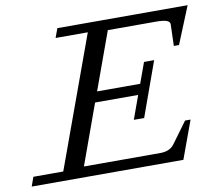

<svg xmlns="http://www.w3.org/2000/svg" viewBox="-116 -751 959 840"><g transform="rotate(-10 364.0 -331.5)"><path d="M-41 0 -26.4 -41H106.4L317.9 -622.1H174.8L189.9 -663.1H768.6L701.2 -498H678.2L681.2 -593.3Q681.6 -605.5 666.7 -610.8Q651.9 -616.2 618.7 -616.2H405.8L313 -360.4H504.4L537.6 -451.7H582.5L495.6 -210H449.7L487.3 -314H295.9L199.2 -46.9H538.6Q581.1 -46.9 601.1 -74.2L669.9 -168H694.3L632.8 0Z"/></g></svg>

Font: Elstob 6pt
Style: Italic
Weight: 400
Italic angle: -20°
Designer: Peter S. Baker
Version: Version 1.015